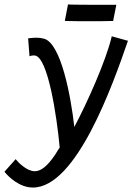

<svg xmlns="http://www.w3.org/2000/svg" viewBox="-36 -675 605 879"><path d="M496.6 -653.1H488.3H408.2C363.3 -653.1 315.9 -653.1 284.2 -654.1L275.4 -655.1L260.7 -579.4L269 -578.9C302.2 -577.9 338.9 -577.9 375 -577.9C411.1 -577.9 445.3 -577.9 473.6 -578.9H481.9ZM35.6 53.7 -15.6 111.3C3.9 135.7 53.7 183.6 114.7 183.6C313.5 183.6 480 -285.6 549.8 -488.3L475.6 -508.8C450.2 -397.9 360.8 -199.7 304.2 -93.8C288.1 -237.8 242.7 -478 165 -498C152.8 -501 143.1 -502.4 130.4 -502.4C120.1 -502.4 108.4 -501.5 92.8 -499.5L99.1 -417.5C99.6 -418 111.3 -422.4 124 -420.9C183.1 -412.6 223.6 -147.5 237.3 0C211.9 42 170.4 108.9 123 108.9C86.9 108.9 47.4 68.8 35.6 53.7Z"/></svg>

Font: Fantasque Sans Mono
Style: RegItalic
Weight: 400
Italic angle: -11°
Monospace: yes
Designer: Jany Belluz
Version: Version 1.6.3